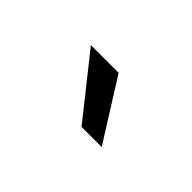

<svg xmlns="http://www.w3.org/2000/svg" viewBox="-22 -952 465 465"><g transform="rotate(45 210.5 -720.0)"><path d="M308 -642H239L115 -798H210Z"/></g></svg>

Font: Hind Colombo
Style: Regular
Weight: 400
Designer: Jyotish Sonowal, Aditi Pimprikar
Foundry: Indian Type Foundry
Version: Version 1.000;PS 1.0;hotconv 1.0.86;makeotf.lib2.5.63406; tt